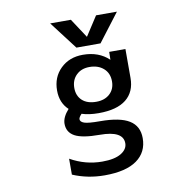

<svg xmlns="http://www.w3.org/2000/svg" viewBox="-102 -863 1203 1195"><g transform="rotate(-10 500.0 -266.0)"><path d="M491.2 -230.5Q544.9 -230.5 577.1 -260.3Q609.4 -290 609.4 -338.9Q609.4 -390.6 575.2 -420.9Q541 -451.2 486.3 -451.2Q434.6 -451.2 402.8 -419.9Q371.1 -388.7 371.1 -338.9Q371.1 -289.1 402.8 -259.8Q434.6 -230.5 491.2 -230.5ZM463.9 142.6Q542 142.6 583 117.7Q624 92.8 624 54.7Q624 -24.4 476.6 -24.4Q366.2 -24.4 319.3 -50.3Q272.5 -76.2 272.5 -129.9Q272.5 -170.9 313.5 -216.8Q262.7 -263.7 262.7 -341.8Q262.7 -425.8 317.9 -479.5Q373 -533.2 459 -533.2Q559.6 -533.2 623 -472.7L624 -522.5H726.6V-339.8Q726.6 -252 668 -205.1Q609.4 -158.2 494.1 -158.2Q432.6 -158.2 387.7 -172.9Q369.1 -153.3 369.1 -141.6Q369.1 -125 393.6 -116.2Q418 -107.4 492.2 -107.4Q618.2 -107.4 677.2 -70.8Q736.3 -34.2 736.3 42Q736.3 130.9 667.5 180.2Q598.6 229.5 463.9 229.5Q356.4 229.5 262.7 189.5V88.9Q357.4 142.6 463.9 142.6ZM503.9 -638.7 583 -760.7H714.8L580.1 -584H427.7L293 -760.7H423.8Z"/></g></svg>

Font: Gen Shin Gothic Monospace Medium
Style: Regular
Weight: 500
Designer: [Source Han Sans]
Ryoko NISHIZUKA  (kana & ideographs); Paul D. Hunt (Latin, Greek & Cyrillic); Wenlong ZHANG  (bopomofo
Version: Version 1.002.20150607